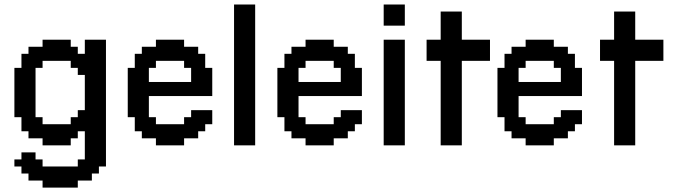

<svg xmlns="http://www.w3.org/2000/svg" viewBox="-20 -645 2996 852"><path d="M293.9 -93.8V-125H325.2V-156.2H356.4V-312.5H325.2V-343.8H293.9V-375H168.9V-343.8H137.7V-125H168.9V-93.8ZM168.9 187.5V156.2H106.4V125H75.2V93.8H43.9V62.5H75.2V31.2H137.7V62.5H168.9V93.8H325.2V62.5H356.4V-62.5H325.2V-31.2H293.9V0H168.9V-31.2H106.4V-62.5H75.2V-125H43.9V-343.8H75.2V-406.2H106.4V-437.5H168.9V-468.8H293.9V-437.5H325.2V-406.2H356.4V-468.8H450.2V93.8H418.9V125H387.7V156.2H325.2V187.5Z M828.1 -281.2V-343.8H796.9V-375H671.9V-343.8H640.6V-281.2ZM671.9 0V-31.2H609.4V-62.5H578.1V-125H546.9V-343.8H578.1V-406.2H609.4V-437.5H671.9V-468.8H796.9V-437.5H859.4V-406.2H890.6V-343.8H921.9V-218.8H640.6V-125H671.9V-93.8H796.9V-125H828.1V-156.2H921.9V-93.8H890.6V-62.5H859.4V-31.2H796.9V0Z M1018.6 0V-625H1112.3V0Z M1492.2 -281.2V-343.8H1460.9V-375H1335.9V-343.8H1304.7V-281.2ZM1335.9 0V-31.2H1273.4V-62.5H1242.2V-125H1210.9V-343.8H1242.2V-406.2H1273.4V-437.5H1335.9V-468.8H1460.9V-437.5H1523.4V-406.2H1554.7V-343.8H1585.9V-218.8H1304.7V-125H1335.9V-93.8H1460.9V-125H1492.2V-156.2H1585.9V-93.8H1554.7V-62.5H1523.4V-31.2H1460.9V0Z M1682.6 0V-468.8H1776.4V0ZM1682.6 -531.2V-625H1776.4V-531.2Z M1935.5 0V-375H1873V-468.8H1935.5V-593.8H2029.3V-468.8H2154.3V-375H2029.3V0Z M2468.8 -281.2V-343.8H2437.5V-375H2312.5V-343.8H2281.2V-281.2ZM2312.5 0V-31.2H2250V-62.5H2218.8V-125H2187.5V-343.8H2218.8V-406.2H2250V-437.5H2312.5V-468.8H2437.5V-437.5H2500V-406.2H2531.2V-343.8H2562.5V-218.8H2281.2V-125H2312.5V-93.8H2437.5V-125H2468.8V-156.2H2562.5V-93.8H2531.2V-62.5H2500V-31.2H2437.5V0Z M2705.1 0V-375H2642.6V-468.8H2705.1V-593.8H2798.8V-468.8H2923.8V-375H2798.8V0Z"/></svg>

Font: Terminal Grotesque
Style: Regular
Weight: 400
Designer: Raphaël Bastide
Foundry: http://raphaelbastide.com
Version: Version 1.0